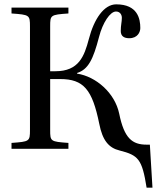

<svg xmlns="http://www.w3.org/2000/svg" viewBox="-20 -685 733 884"><path d="M33 0H295V-27C212 -33 211 -34 211 -87V-321H257C365 -321 405 -273 437 -115C452 -38 481 -4 531 8C617 30 634 47 655 179H682L670 -19H655C589 -19 552 -48 529 -161C509 -258 421 -333 335 -346V-349C386 -365 409 -411 436 -515C453 -581 487 -632 514 -632C532 -632 541 -618 541 -603C541 -583 536 -570 536 -542C536 -518 552 -509 575 -509C614 -509 626 -538 626 -556C626 -598 614 -665 515 -665C459 -665 413 -598 389 -505C368 -426 343 -357 235 -357H211V-563C211 -616 212 -617 295 -623V-650H33V-623C116 -617 118 -616 118 -563V-87C118 -34 116 -33 33 -27Z"/></svg>

Font: erewhon
Style: Regular
Weight: 400
Version: Version 1.0.0